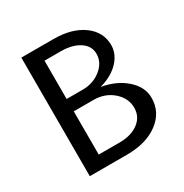

<svg xmlns="http://www.w3.org/2000/svg" viewBox="-120 -576 645 673"><g transform="rotate(-30 202.5 -240.0)"><path d="M55 0V-480H185Q259 -480 304.5 -447Q350 -414 350 -360Q350 -336 336.5 -314Q323 -292 299 -276Q275 -260 244 -252Q303 -242 341.5 -208Q380 -174 380 -130Q380 -72 332 -36Q284 0 205 0ZM120 -225V-50H204Q252 -50 281 -72Q310 -94 310 -130Q310 -169 278 -197Q246 -225 200 -225ZM120 -275H185Q228 -275 259 -300Q290 -325 290 -360Q290 -392 261 -411Q232 -430 185 -430H120Z"/></g></svg>

Font: Glametrix
Style: Regular
Weight: 500
Designer: gluk
Foundry: gluk
Version: Version 0.40